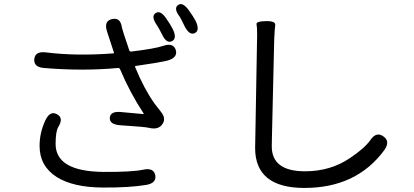

<svg xmlns="http://www.w3.org/2000/svg" viewBox="-20 -875 2040 946"><path d="M485 49Q340 48 259 -3Q175 -57 175 -156Q175 -222 204 -283Q227 -331 261 -312Q295 -294 267 -249Q254 -227 254 -166Q254 -30 490 -28Q630 -27 686 -39Q737 -50 745 -12Q752 27 701 36Q617 50 485 49ZM780 -263Q760 -234 715 -245Q696 -250 571 -258Q519 -262 521 -295Q524 -328 576 -323L685 -313Q690 -313 687 -317Q620 -419 572 -533Q569 -541 560 -540Q388 -524 197 -540Q145 -544 149 -584Q153 -623 205 -617Q357 -598 538 -612Q543 -612 541 -617L507 -721Q491 -772 532 -781Q574 -791 581 -738Q583 -727 617 -627Q619 -620 627 -621Q743 -635 784 -649Q834 -666 846 -629Q857 -592 807 -577Q773 -568 649 -550Q644 -549 646 -544Q691 -435 742 -364Q757 -344 773 -324Q800 -291 780 -263ZM827 -672Q800 -659 778 -706Q761 -740 753 -751Q723 -794 746 -810Q770 -827 799 -784Q819 -756 831 -732Q854 -685 827 -672ZM940 -712Q914 -699 890 -745Q869 -788 866 -792Q834 -833 857 -850Q879 -867 910 -825Q934 -791 944 -772Q966 -725 940 -712Z M1480 51Q1237 51 1237 -146Q1237 -172 1238 -198L1246 -652Q1247 -678 1247 -704Q1247 -741 1244 -755.5Q1241 -770 1290 -771Q1339 -772 1336 -751Q1333 -730 1331 -678L1320 -206Q1319 -180 1319 -154Q1319 -31 1483 -31Q1608 -31 1704 -96Q1776 -144 1805 -185Q1834 -228 1869 -203Q1904 -179 1874 -136Q1737 51 1480 51Z"/></svg>

Font: Resource Han Rounded KR
Style: Regular
Weight: 400
Designer: Cyano Hao (round all glyphs); Ryoko NISHIZUKA 西塚涼子 (kana, bopomofo & ideographs); Paul D. Hunt (Latin, Greek & Cyrillic)
Foundry: Cyano Hao
Version: 0.990